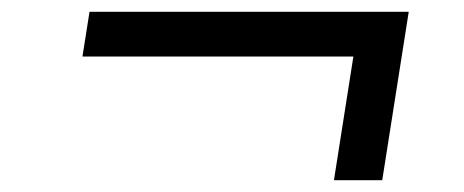

<svg xmlns="http://www.w3.org/2000/svg" viewBox="-20 -447 788 326"><path d="M547 -141 580 -351H120L132 -427H674L629 -141Z"/></svg>

Font: Nunito Sans 7pt Expanded Medium
Style: Italic
Weight: 500
Width: 7
Italic angle: -9°
Designer: Vernon Adams
Foundry: Vernon Adams
Version: Version 3.101;gftools[0.9.27]